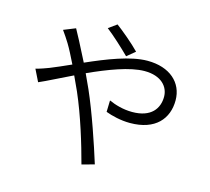

<svg xmlns="http://www.w3.org/2000/svg" viewBox="-118 -941 1235 1131"><g transform="rotate(15 500.0 -376.0)"><path d="M560 -634 610 -675C572 -715 496 -778 463 -802L413 -766C456 -733 521 -673 560 -634ZM63 -425 99 -352C146 -372 216 -409 294 -446L334 -359C392 -226 440 -67 471 50L547 29C513 -81 452 -262 396 -389L356 -476C473 -529 599 -578 689 -578C791 -578 838 -522 838 -461C838 -390 795 -326 679 -326C624 -326 574 -341 536 -358L534 -288C571 -274 627 -260 683 -260C839 -260 909 -347 909 -458C909 -566 826 -641 690 -641C586 -641 449 -586 329 -533C307 -577 286 -618 268 -652C258 -670 241 -701 233 -717L161 -688C176 -668 195 -638 207 -619C224 -591 244 -552 267 -505C219 -484 176 -464 142 -451C124 -444 91 -432 63 -425Z"/></g></svg>

Font: Noto Sans HK DemiLight
Style: Regular
Weight: 350
Designer: Ryoko NISHIZUKA 西塚涼子 (kana, bopomofo & ideographs); Paul D. Hunt (Latin, Greek & Cyrillic); Sandoll Communications 산돌커뮤니
Foundry: Adobe
Version: Version 2.004;hotconv 1.0.118;makeotfexe 2.5.65603